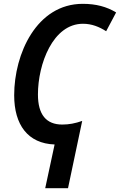

<svg xmlns="http://www.w3.org/2000/svg" viewBox="-20 -745 626 1002"><path d="M265 9 216 237H335L409 -114C372 -101 340 -95 305 -95C221 -95 178 -147 178 -252C178 -411 256 -621 413 -621C459 -621 498 -605 534 -582L586 -680C537 -710 481 -725 412 -725C171 -725 54 -464 54 -248C54 -94 125 4 265 9Z"/></svg>

Font: Noto Sans SemiCondensed SemiBold
Style: Italic
Weight: 600
Width: 4
Italic angle: -12°
Designer: Monotype Design Team
Foundry: Monotype Imaging Inc.
Version: Version 2.013